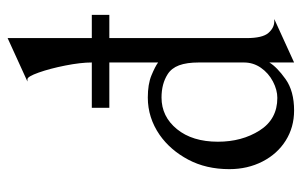

<svg xmlns="http://www.w3.org/2000/svg" viewBox="-164 -616 792 504"><g transform="rotate(-90 232.0 -364.0)"><path d="M428 -40H434L320 12V-53Q308 -33 276.5 -10.5Q245 12 194 12Q150 12 115 -10Q80 -32 60 -71Q40 -110 40 -158Q40 -219 65 -266Q90 -313 130 -341Q175 -372 228 -372Q263 -372 286 -362.5Q309 -353 320 -345V-473H201V-519H320Q320 -548 312 -588.5Q304 -629 293.5 -658.5Q283 -688 276 -688H270L384 -740V-519H445V-473H384V-113Q384 -71 397.5 -55.5Q411 -40 428 -40ZM227 -32Q248 -32 270 -43.5Q292 -55 306 -75Q320 -95 320 -120V-238Q320 -270 312.5 -290Q305 -310 289 -320Q264 -336 228 -336Q178 -336 145 -295.5Q112 -255 112 -188Q112 -125 141.5 -78.5Q171 -32 227 -32Z"/></g></svg>

Font: BellefairVN
Style: Regular
Weight: 400
Designer: Nick Shinn, Liron Lavi Turkenic
Foundry: Shinntype
Version: Version 1.003